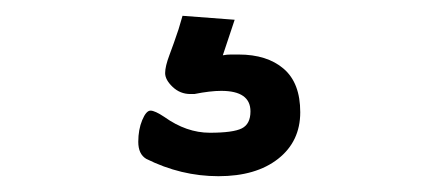

<svg xmlns="http://www.w3.org/2000/svg" viewBox="-20 -43 540 243"><path d="M260 72Q246 72 226 76H221Q208 76 198.5 67Q189 58 189 49.5Q189 41 194.5 26.5Q200 12 206 -6L211 -23L277 -18L262 27Q267 26 272 26Q277 26 282 26Q318 26 339 44Q360 62 360 99Q360 136 332 158Q304 180 256.5 180Q209 180 165 158Q155 152 155 136.5Q155 121 160 109Q165 97 170.5 97Q176 97 188 105Q216 125 245.5 125Q275 125 286 119.5Q297 114 297 98Q297 72 260 72Z"/></svg>

Font: LXGW WenKai
Style: Regular
Weight: 400
Designer: LXGW / Fontworks Inc.
Foundry: LXGW / Fontworks Inc.
Version: Version 1.520; June 14, 2025